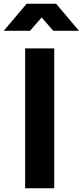

<svg xmlns="http://www.w3.org/2000/svg" viewBox="-78 -1003 441 1023"><path d="M56 -745H211V0H56ZM64 -983H221L343 -839H206L144 -910L82 -839H-58Z"/></svg>

Font: BLUETTI 2.0
Style: Bold
Weight: 700
Designer: Stijn de Vries
Foundry: tokotype
Version: Version 2.005;October 31, 2023;FontCreator 14.0.0.2814 64-bi